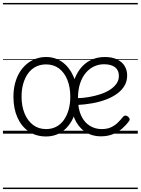

<svg xmlns="http://www.w3.org/2000/svg" viewBox="-20 -905 953 1300"><path d="M292 19Q224 19 174.5 -15Q125 -49 98 -109.5Q71 -170 71 -250Q71 -298 81.5 -339Q92 -380 111.5 -413Q131 -446 159 -470Q187 -494 220.5 -506.5Q254 -519 292 -519Q354 -519 401.5 -485Q449 -451 476 -390.5Q503 -330 503 -250Q503 -203 493.5 -161.5Q484 -120 465.5 -87Q447 -54 421 -30Q395 -6 362.5 6.5Q330 19 292 19ZM292 -31Q330 -31 360 -46.5Q390 -62 411.5 -91.5Q433 -121 444.5 -161.5Q456 -202 456 -250Q456 -315 436 -364.5Q416 -414 379.5 -441.5Q343 -469 292 -469Q254 -469 223 -453.5Q192 -438 170.5 -408.5Q149 -379 137.5 -339Q126 -299 126 -250Q126 -186 146.5 -136.5Q167 -87 204 -59Q241 -31 292 -31ZM664 18Q600 18 554 -14.5Q508 -47 484.5 -102.5Q461 -158 461 -228Q461 -293 477 -346.5Q493 -400 522.5 -438.5Q552 -477 594.5 -498Q637 -519 689 -519Q741 -519 774.5 -502Q808 -485 824.5 -457Q841 -429 841 -394Q841 -356 823.5 -325.5Q806 -295 774 -271.5Q742 -248 699 -231.5Q656 -215 606 -206Q556 -197 502 -194L501 -240Q542 -241 582.5 -248Q623 -255 659.5 -267Q696 -279 724 -297Q752 -315 768.5 -338.5Q785 -362 785 -391Q785 -430 758.5 -450Q732 -470 684 -470Q650 -470 618.5 -456Q587 -442 562 -413Q537 -384 522.5 -341Q508 -298 508 -238Q508 -167 530 -121Q552 -75 588.5 -53Q625 -31 668 -31Q707 -31 733.5 -44Q760 -57 779 -76Q798 -95 814 -115Q822 -123 830 -122.5Q838 -122 846 -116Q854 -110 857 -102Q860 -94 854 -86Q836 -60 809 -36Q782 -12 745.5 3Q709 18 664 18ZM0 365H913V375H0ZM0 -20H913V0H0ZM0 -505H913V-500H0ZM0 -885H913V-875H0Z"/></svg>

Font: Playwrite IT Moderna Guides
Style: Regular
Weight: 400
Designer: Veronika Burian, José Scaglione
Foundry: TypeTogether
Version: Version 1.003